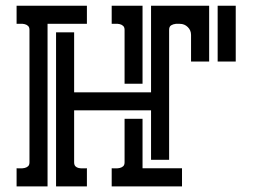

<svg xmlns="http://www.w3.org/2000/svg" viewBox="-20 -664 905 684"><path d="M725.1 -643.6V-444.8H660.6V-539.6Q660.6 -556.2 648.9 -567.6Q637.2 -579.1 620.6 -579.1H606.4Q596.7 -578.1 589.6 -573.7Q582.5 -569.3 582.5 -557.6V-94.7H518.1V-271H244.1V-85.9Q244.1 -76.2 248.8 -71.5Q253.4 -66.9 260.5 -65.4Q267.6 -64 275.4 -64.2Q283.2 -64.5 289.6 -64.5V0H179.7V-548.8H244.1V-335H518.1V-643.6ZM85 -557.6Q85 -566.9 80.1 -571.5Q75.2 -576.2 68.1 -577.9Q61 -579.6 53.2 -579.3Q45.4 -579.1 39.1 -579.1V-643.6H289.6V-579.1H149.4V0H39.1V-64.5Q45.4 -64.5 53.2 -64.2Q61 -64 68.1 -65.7Q75.2 -67.4 80.1 -71.8Q85 -76.2 85 -85.9ZM487.8 -64.5H628.4V0H377.9V-64.5Q384.3 -64.5 392.1 -64.2Q399.9 -64 407 -65.7Q414.1 -67.4 418.9 -71.8Q423.8 -76.2 423.8 -85.9V-240.7H487.8ZM423.8 -557.6Q423.8 -566.9 418.9 -571.5Q414.1 -576.2 407 -577.9Q399.9 -579.6 392.1 -579.3Q384.3 -579.1 377.9 -579.1V-643.6H487.8V-365.7H423.8ZM755.4 -444.8V-643.6H819.8V-444.8Z"/></svg>

Font: Isar CAT
Style: Regular
Weight: 400
Designer: Digitized by Peter Wiegel
Foundry: CAT-Fonts, Peter Wiegel
Version: Version 1.000; ttfautohint (v1.3)